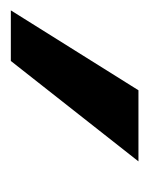

<svg xmlns="http://www.w3.org/2000/svg" viewBox="-176 -926 283 365"><g transform="rotate(90 -34.5 -743.5)"><path d="M89.8 -865.2 -101.1 -622.6H-197.3L-45.4 -865.2Z"/></g></svg>

Font: Mardoto Medium
Style: Italic
Weight: 500
Italic angle: -12°
Designer: Christian Robertson, Vahan Hovhannisyan
Foundry: Google
Version: Version 1.000